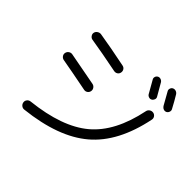

<svg xmlns="http://www.w3.org/2000/svg" viewBox="-187 -1083 1375 1375"><g transform="rotate(45 500.0 -396.0)"><path d="M165 2.9Q163.1 -11.7 172.4 -23.4Q181.6 -35.2 197.3 -37.1Q485.4 -68.4 631.3 -190.9Q777.3 -313.5 830.1 -571.3Q833 -585.9 845.2 -594.7Q857.4 -603.5 873 -601.6Q887.7 -599.6 897 -587.4Q906.2 -575.2 903.3 -559.6Q845.7 -276.4 681.6 -137.2Q517.6 2 207 36.1Q191.4 38.1 179.2 28.3Q167 18.6 165 2.9ZM759.8 -794.9Q801.8 -723.6 814.5 -700.2Q820.3 -689.5 815.4 -677.2Q810.5 -665 799.8 -659.2Q789.1 -653.3 776.4 -657.7Q763.7 -662.1 757.8 -672.9Q727.5 -726.6 705.1 -765.6Q698.2 -776.4 701.7 -788.6Q705.1 -800.8 715.8 -807.1Q726.6 -813.5 739.7 -809.6Q752.9 -805.7 759.8 -794.9ZM851.6 -824.2Q863.3 -830.1 876.5 -826.2Q889.6 -822.3 897.5 -810.5Q923.8 -767.6 952.1 -713.9Q958 -703.1 953.6 -690.4Q949.2 -677.7 938.5 -671.9Q926.8 -666 914.1 -670.4Q901.4 -674.8 893.6 -686.5Q874 -722.7 839.8 -782.2Q833 -793 836.9 -805.7Q840.8 -818.4 851.6 -824.2ZM155.3 -415Q140.6 -418 131.8 -430.2Q123 -442.4 126 -457Q128.9 -471.7 141.1 -480.5Q153.3 -489.3 168 -487.3Q320.3 -459 421.9 -439.5Q436.5 -436.5 445.3 -423.8Q454.1 -411.1 451.2 -396Q448.2 -380.9 436 -372.6Q423.8 -364.3 409.2 -367.2Q240.2 -400.4 155.3 -415ZM198.2 -663.1Q184.6 -665 175.3 -677.7Q166 -690.4 168.9 -704.1Q171.9 -718.8 185.1 -727.5Q198.2 -736.3 212.9 -734.4Q324.2 -716.8 481.4 -684.6Q496.1 -681.6 503.9 -669.4Q511.7 -657.2 508.8 -642.1Q505.9 -627 493.7 -619.1Q481.4 -611.3 465.8 -614.3Q309.6 -645.5 198.2 -663.1Z"/></g></svg>

Font: Rounded-X Mgen+ 1mn regular
Style: Regular
Weight: 400
Designer: [Source Han Sans]
Ryoko NISHIZUKA  (kana & ideographs); Paul D. Hunt (Latin, Greek & Cyrillic); Wenlong ZHANG  (bopomofo
Version: Version 1.059.20150602